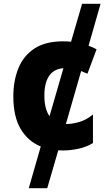

<svg xmlns="http://www.w3.org/2000/svg" viewBox="-20 -780 570 1008"><path d="M131 208 194 -11Q127 -38 88.5 -103Q50 -168 50 -274Q50 -356 76.5 -421.5Q103 -487 160.5 -525Q218 -563 311 -563Q332 -563 353 -561L411 -760H508L445 -540Q468 -532 487 -521L439 -393Q422 -401 406 -407L326 -129H331Q359 -129 396 -139.5Q433 -150 468 -179V-29Q434 -8 391.5 1Q349 10 309 10Q297 10 286 9L228 208ZM213 -279Q213 -242 220 -215Q227 -188 240 -170L313 -422Q262 -418 237.5 -381Q213 -344 213 -279Z"/></svg>

Font: Noto Sans Mono Condensed Black
Style: Regular
Weight: 900
Width: 3
Designer: Monotype Design Team
Foundry: Monotype Imaging Inc.
Version: Version 2.014